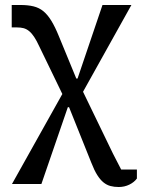

<svg xmlns="http://www.w3.org/2000/svg" viewBox="-20 -538 579 770"><path d="M230 -161 138 -351Q127 -375 117 -390Q107 -405 96.5 -413.5Q86 -422 74.5 -425Q63 -428 49 -428H27V-518H62Q92 -518 114.5 -512.5Q137 -507 154 -493Q171 -479 186 -454.5Q201 -430 216 -393L286 -223H291L391 -518H507L313 -170L433 78Q441 94 450 111Q459 128 466 142H529V178Q518 193 498.5 202.5Q479 212 456 212Q438 212 423 208Q408 204 395 193.5Q382 183 370 164Q358 145 346 114L257 -108H252L146 200H28Z"/></svg>

Font: IBM Plex Serif Text
Style: Regular
Weight: 450
Designer: Mike Abbink, Paul van der Laan, Pieter van Rosmalen
Foundry: Bold Monday
Version: Version 3.001